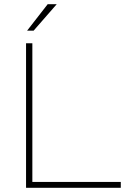

<svg xmlns="http://www.w3.org/2000/svg" viewBox="-20 -894 614 914"><path d="M104 -688H134V0H104ZM120 0V-28H555V0ZM207 -874H250L140 -748Q140 -748 137 -748Q134 -748 129.5 -748Q125 -748 120 -748Q115 -748 112 -748Q109 -748 109 -748Z"/></svg>

Font: Roundo Variable
Style: Regular
Weight: 200
Designer: Shiva Nallaperumal
Foundry: Indian Type Foundry
Version: Version 2.000